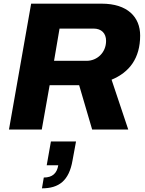

<svg xmlns="http://www.w3.org/2000/svg" viewBox="-20 -707 790 1048"><path d="M29 0H208L251 -242H412L483 0H680L589 -272C686 -312 745 -389 745 -513C745 -614 676 -687 535 -687H150ZM275 -375 305 -551H491C534 -551 559 -525 559 -484C559 -419 509 -375 453 -375ZM209 321C301 321 357 280 376 168L395 65H258L235 195H298C291 238 267 262 219 262Z"/></svg>

Font: Archivo ExtraBold
Style: Italic
Weight: 800
Italic angle: -10°
Designer: Hector Gatti
Foundry: Omnibus-Type
Version: Version 2.001